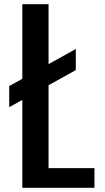

<svg xmlns="http://www.w3.org/2000/svg" viewBox="-20 -895 501 915"><path d="M86.4 0V-418.9L23.9 -384.3V-484.9L86.4 -519.5V-875H211.4V-589.4L341.3 -661.6V-561L211.4 -488.8V-93.8H430.2V0Z"/></svg>

Font: Oswald-Regular
Style: Regular
Weight: 400
Designer: vernon adams
Foundry: vernon adams
Version: Version 2.002; ttfautohint (v0.92.18-e454-dirty) -l 8 -r 50 